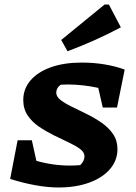

<svg xmlns="http://www.w3.org/2000/svg" viewBox="-20 -820 600 850"><path d="M435 -344 415 -431Q383 -438 348.5 -442Q314 -446 279 -446Q263 -446 249 -445Q229 -431 229 -410Q229 -392 248.5 -377Q268 -362 299 -347Q330 -332 364.5 -315Q399 -298 430 -276.5Q461 -255 480.5 -226.5Q500 -198 500 -160Q500 -110 467 -71.5Q434 -33 375 -11.5Q316 10 239 10Q192 10 136.5 0Q81 -10 25 -28L58 -199H121L141 -108Q214 -87 290 -87Q313 -87 335 -89Q354 -107 354 -128Q354 -146 334.5 -160.5Q315 -175 284 -189.5Q253 -204 218.5 -221Q184 -238 153 -259Q122 -280 102.5 -309Q83 -338 83 -377Q83 -427 115.5 -464.5Q148 -502 206 -522.5Q264 -543 342 -543Q394 -543 442.5 -535Q491 -527 532 -512L498 -344ZM279 -593 251 -643 443 -800H462L515 -699Q457 -668 398.5 -642Q340 -616 279 -593Z"/></svg>

Font: Piazzolla SC
Style: Bold Italic
Weight: 700
Italic angle: -11.3°
Designer: Juan Pablo del Peral
Foundry: Huerta Tipografica
Version: Version 1.330